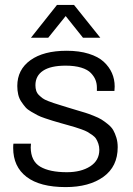

<svg xmlns="http://www.w3.org/2000/svg" viewBox="-20 -743 535 775"><path d="M105 -590.8 210 -723.1H278.8L384.8 -590.8H314.9L245.1 -678.2L174.8 -590.8ZM245.1 12.2Q141.1 12.2 87.2 -29.1Q33.2 -70.3 33.2 -146Q33.2 -158.2 34.2 -163.1H105Q104 -156.2 104 -147.9Q104.5 -92.8 142.3 -70.3Q180.2 -47.9 250 -47.9Q307.1 -47.9 344 -71.5Q380.9 -95.2 380.9 -138.2Q380.9 -151.4 377 -162.8Q373 -174.3 367.9 -182.6Q362.8 -190.9 351.8 -198.5Q340.8 -206.1 332.8 -210.7Q324.7 -215.3 308.3 -221.2Q292 -227.1 282.7 -229.7Q273.4 -232.4 253.9 -238Q234.4 -243.7 225.1 -246.1Q203.1 -252.4 192.6 -255.6Q182.1 -258.8 162.4 -265.4Q142.6 -272 132.1 -277.6Q121.6 -283.2 106.2 -292Q90.8 -300.8 82.5 -310.5Q74.2 -320.3 65.7 -333Q57.1 -345.7 53.5 -361.6Q49.8 -377.4 49.8 -396Q49.8 -461.9 102.8 -500Q155.8 -538.1 249 -538.1Q299.8 -538.1 338.1 -526.1Q376.5 -514.2 398.7 -493.7Q420.9 -473.1 431.9 -448Q442.9 -422.9 442.9 -394Q442.9 -391.1 442.4 -384.8Q441.9 -378.4 441.9 -376H371.1V-389.2Q371.1 -405.8 365.5 -420.2Q359.9 -434.6 346.9 -448.2Q334 -461.9 307.9 -470Q281.7 -478 245.1 -478Q184.6 -478 153.8 -457.5Q123 -437 123 -398.9Q123 -386.7 126.2 -376.7Q129.4 -366.7 137.2 -359.1Q145 -351.6 152.3 -346.2Q159.7 -340.8 173.6 -335.4Q187.5 -330.1 197 -326.9Q206.5 -323.7 224.9 -318.1Q243.2 -312.5 253.9 -309.1Q264.2 -305.7 288.6 -298.6Q313 -291.5 324.7 -287.8Q336.4 -284.2 357.4 -275.9Q378.4 -267.6 389.4 -260.7Q400.4 -253.9 415 -242.2Q429.7 -230.5 437 -217.8Q444.3 -205.1 449.7 -187.5Q455.1 -169.9 455.1 -148.9Q455.1 -70.8 397.5 -29.3Q339.8 12.2 245.1 12.2Z"/></svg>

Font: Archivo Light
Style: Regular
Weight: 300
Designer: Hector Gatti
Foundry: Omnibus-Type
Version: Version 2.001